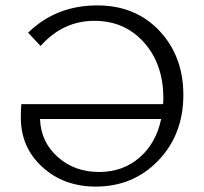

<svg xmlns="http://www.w3.org/2000/svg" viewBox="-20 -684 754 710"><path d="M340 -664Q481 -664 569.5 -570Q658 -476 658 -333Q658 -187 565.5 -90.5Q473 6 334 6Q216 6 136.5 -66.5Q57 -139 57 -249Q57 -282 59 -299H583Q584 -306 584 -321Q584 -447 512.5 -527Q441 -607 329 -607Q213 -607 130 -514L84 -563Q187 -664 340 -664ZM346 -48Q434 -48 495.5 -101Q557 -154 576 -244H128Q131 -159 193.5 -103.5Q256 -48 346 -48Z"/></svg>

Font: EauTestSC
Style: Regular
Weight: 400
Designer: Christian Thalmann (Catharsis Fonts)
Version: Version 0.001;PS 000.001;hotconv 1.0.88;makeotf.lib2.5.64775